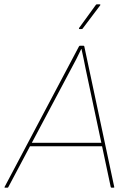

<svg xmlns="http://www.w3.org/2000/svg" viewBox="-38 -866 586 886"><path d="M-15 0Q-16 0 -17 -1Q-18 -2 -17 -3L326 -651Q328 -655 331 -655H347Q350 -655 351 -652L489 -4Q490 -1 488.5 -0.5Q487 0 485 0H477Q474 0 473 -3L357 -549Q353 -572 348 -594Q343 -616 338 -640H337Q326 -617 314 -593Q302 -569 289 -546L0 -2Q-1 -1 -1.5 -0.5Q-2 0 -4 0ZM93 -191 102 -207H433L436 -191ZM329 -732Q327 -732 326.5 -733.5Q326 -735 327 -737L404 -843Q406 -846 409 -846H422Q424 -846 425 -844.5Q426 -843 424 -841L344 -735Q343 -733 341.5 -732.5Q340 -732 338 -732Z"/></svg>

Font: Sofia Sans Hairline
Style: Italic
Weight: 1
Italic angle: -9°
Designer: Botio Nikoltchev, Ani Petrova
Foundry: lettersoup
Version: Version 4.102